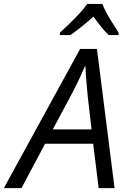

<svg xmlns="http://www.w3.org/2000/svg" viewBox="-76 -965 657 985"><path d="M-56.2 0 335 -713.9H421.4L511.7 0H430.2L401.9 -227.5H155.3L34.2 0ZM194.8 -301.3H393.6L374.5 -467.8Q371.1 -503.9 367.2 -547.1Q363.3 -590.3 362.3 -624.5H359.4Q327.6 -549.3 282.2 -464.4ZM231 -785.2 231.4 -797.4Q249 -813.5 276.4 -839.8Q303.7 -866.2 330.3 -894.5Q356.9 -922.9 371.1 -944.8H449.2Q463.9 -906.7 488.8 -866.9Q513.7 -827.1 532.2 -797.4V-785.2H481.4Q463.4 -802.2 442.9 -827.6Q422.4 -853 403.3 -879.9Q373.5 -853 342.8 -828.4Q312 -803.7 285.2 -785.2Z"/></svg>

Font: Open Sans
Style: Italic
Weight: 400
Italic angle: -12°
Designer: Monotype Design Team
Foundry: Monotype Imaging Inc.
Version: Version 3.000; ttfautohint (v1.8.4)